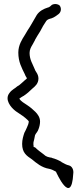

<svg xmlns="http://www.w3.org/2000/svg" viewBox="-20 -737 403 954"><path d="M147 -12C146 -15 146 -19 146 -22C146 -26 146 -30 147 -33L150 -45L154 -65C157 -74 168 -82 172 -97C176 -107 179 -121 179 -133C179 -154 167 -170 156 -181C145 -192 130 -205 116 -214C100 -225 84 -233 76 -247C82 -252 91 -257 96 -260H97L98 -261C112 -270 128 -284 141 -297C153 -307 171 -321 171 -347C171 -358 167 -369 160 -379L154 -389V-390C142 -420 127 -440 127 -474C127 -490 134 -503 142 -516L154 -538V-539C157 -545 161 -552 165 -558L180 -582C182 -585 194 -608 194 -608L210 -633C215 -640 224 -643 236 -646C251 -651 261 -660 271 -667C286 -679 285 -699 276 -710C268 -717 252 -720 238 -713C232 -707 226 -702 220 -700H219C196 -693 176 -682 163 -663C147 -637 133 -609 117 -586L104 -564C90 -542 71 -513 71 -476C71 -429 88 -400 103 -369C105 -364 107 -358 114 -348C112 -345 108 -342 103 -338C91 -328 78 -314 68 -309H67C56 -298 39 -292 27 -275C1 -242 35 -203 54 -188C58 -185 61 -182 65 -180C82 -169 103 -155 117 -141C119 -139 122 -136 123 -134C123 -125 118 -112 114 -104C110 -95 106 -86 101 -77C96 -62 90 -43 90 -22C90 22 112 37 139 55C161 73 187 96 225 102C235 104 248 110 258 116C260 120 335 290 344 126C347 107 338 89 323 85C309 82 298 75 285 68V67C271 59 255 52 239 48L238 47C220 44 209 42 197 30C181 18 167 8 154 -5C146 -7 147 -6 147 -8Z"/></svg>

Font: Stray Cat
Style: Bd
Weight: 700
Version: Version 1.0